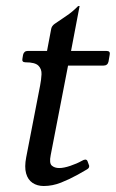

<svg xmlns="http://www.w3.org/2000/svg" viewBox="-20 -610 387 641"><path d="M276.2 -60.8Q278.5 -57 277.5 -52.8Q276.5 -47.8 269.2 -43.8L239.5 -26.8Q212.5 -11.8 183.9 -0.4Q155.2 11 126 11Q104.2 11 88.6 0.5Q73 -10 67.1 -31.2Q61.2 -52.5 67.5 -85L113.8 -323.8Q117.8 -344 118.6 -361.8Q119.5 -379.5 108.2 -390.8Q97 -402 65 -402Q52 -402 55 -415L57 -427Q60 -440 73 -440H137L151 -514Q153 -523.5 162 -530Q184 -545.5 202.5 -557.6Q221 -569.8 239 -588Q240.2 -590 243.2 -590H245.2Q246.2 -590 245.2 -587L217.2 -440H335.2Q349.2 -440 346.2 -427L342.2 -404Q339.2 -391 325.2 -391H207.2L149.2 -91.8Q143.8 -65.2 153 -57.1Q162.2 -49 178 -49Q193 -49 214.9 -56.4Q236.8 -63.8 252.8 -72.8Q256 -74.8 259.2 -76Q262.5 -77.2 264.5 -77.2Q270.5 -77.2 272.5 -71Z"/></svg>

Font: Young Serif Light
Style: Italic
Weight: 300
Italic angle: -10.979°
Designer: Bastien Sozeau
Foundry: NBR — Bastien Sozeau
Version: Version 5.001